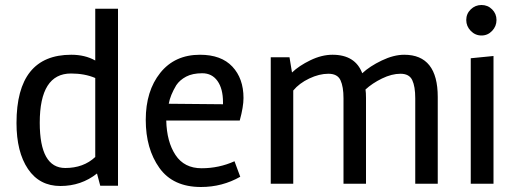

<svg xmlns="http://www.w3.org/2000/svg" viewBox="-20 -735 2061 768"><path d="M46 -243Q46 -516 265 -516Q320 -516 361 -493V-700H452V8H381L368 -41Q305 9 221.5 9Q138 9 92 -59Q46 -127 46 -243ZM264 -441Q139 -441 139 -244Q139 -63 241 -63Q314 -63 361 -107V-423Q319 -441 264 -441Z M784 13Q672 13 617.5 -63.5Q563 -140 563 -255.5Q563 -371 621 -443.5Q679 -516 780 -516Q865 -516 909.5 -468.5Q954 -421 954 -343Q954 -308 939 -253H645Q647 -168 682 -115Q717 -62 786.5 -62Q856 -62 918 -90L941 -28Q869 13 784 13ZM872 -326Q872 -380 850 -411Q828 -442 789 -442Q750 -442 724.5 -428.5Q699 -415 685 -394Q661 -354 655 -320L872 -318Z M1444 -343V0H1354V-342Q1354 -388 1342 -414Q1330 -440 1293.5 -440Q1257 -440 1217 -421Q1177 -402 1153 -373V0H1063V-506H1138L1148 -445Q1176 -472 1221.5 -494Q1267 -516 1310 -516Q1401 -516 1429 -442Q1459 -470 1507 -493Q1555 -516 1597 -516Q1731 -516 1731 -347V0H1641V-342Q1641 -389 1629 -414.5Q1617 -440 1582 -440Q1547 -440 1508 -421Q1469 -402 1442 -377Q1444 -365 1444 -343Z M1954 0H1863V-502L1954 -511ZM1845 -655Q1845 -680 1863 -697.5Q1881 -715 1906 -715Q1931 -715 1948.5 -697.5Q1966 -680 1966 -655Q1966 -630 1948.5 -611.5Q1931 -593 1906 -593Q1881 -593 1863 -611.5Q1845 -630 1845 -655Z"/></svg>

Font: Rambla
Style: Regular
Weight: 400
Designer: Martin Sommaruga
Foundry: Martin Sommaruga
Version: Version 1.001